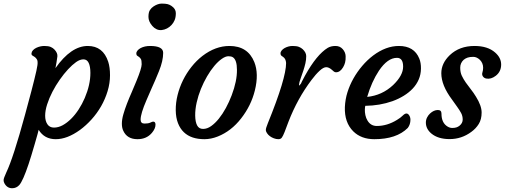

<svg xmlns="http://www.w3.org/2000/svg" viewBox="-89 -757 2764 1051"><path d="M122.6 -46.4Q121.6 -39.1 101.3 30.8Q81.1 100.6 67.4 141.6Q36.6 233.4 16.6 255.9Q0.5 273.4 -22.5 273.4Q-50.3 273.4 -64.9 246.1Q-69.3 238.3 -69.3 228.8Q-69.3 219.2 -54.7 187.5Q-16.1 106.9 48.3 -129.9Q74.2 -223.6 82.5 -257.3L98.1 -318.4Q113.3 -378.9 116 -400.6Q118.7 -422.4 113.3 -431.4Q107.9 -440.4 101.1 -445.1Q94.2 -449.7 88.4 -453.1Q82.5 -456.5 83.5 -465.6Q84.5 -474.6 91.6 -482.2Q98.6 -489.7 109.4 -495.1Q131.3 -505.4 153.6 -505.4Q175.8 -505.4 188.5 -500Q201.2 -494.6 209.5 -485.4Q227.1 -466.3 225.1 -448.2Q220.2 -410.6 214.4 -383.8Q299.8 -505.4 391.6 -505.4Q475.1 -505.4 503.4 -418.9Q513.2 -388.7 513.2 -345.2Q513.2 -301.8 500 -258.1Q486.8 -214.4 464.4 -175.3Q441.9 -136.2 412.1 -103.3Q382.3 -70.3 349.1 -45.9Q278.8 4.9 216.3 4.9Q153.8 4.9 122.6 -46.4ZM375 -220.7Q405.8 -293 405.8 -357.9Q405.8 -393.1 396.5 -412.6Q387.2 -432.1 367.9 -432.1Q348.6 -432.1 327.6 -417.2Q306.6 -402.3 283.7 -377.7Q260.7 -353 238.3 -321Q215.8 -289.1 198 -254.6Q180.2 -220.2 169.2 -186Q158.2 -151.9 158.2 -123.5Q158.2 -95.2 170.4 -76.9Q182.6 -58.6 206.5 -58.6Q230.5 -58.6 254.2 -71.5Q277.8 -84.5 300 -106.4Q322.3 -128.4 341.6 -158Q360.8 -187.5 375 -220.7Z M744.6 -615.2Q723.6 -639.6 723.6 -664.6Q723.6 -689.5 731.7 -701.9Q739.7 -714.4 752 -722.2Q775.4 -737.3 796.1 -737.3Q816.9 -737.3 828.4 -734.4Q839.8 -731.4 849.6 -724.6Q873.5 -708.5 873.5 -685.3Q873.5 -662.1 866.9 -646.7Q860.4 -631.3 849.6 -619.9Q838.9 -608.4 825.2 -601.3Q811.5 -594.2 796.4 -592.5Q781.2 -590.8 767.8 -597.2Q754.4 -603.5 744.6 -615.2ZM749.5 -91.3Q762.2 -91.3 762.2 -74.7Q762.2 -52.7 742.2 -29.3Q712.9 4.9 663.6 4.9Q606.9 4.9 585.9 -41Q578.1 -57.1 578.1 -80.1Q578.1 -103 586.2 -131.1Q594.2 -159.2 606.2 -190.2Q618.2 -221.2 632.3 -252.9L658.2 -314.5Q686.5 -383.3 686.5 -405.3Q686.5 -427.2 681.9 -434.3Q677.2 -441.4 671.9 -445.3L662.1 -452.1Q657.2 -455.6 657.2 -464.1Q657.2 -472.7 663.8 -480.5Q670.4 -488.3 681.2 -494.1Q703.1 -505.4 732.4 -505.4Q804.2 -505.4 804.2 -467.8Q804.2 -423.8 781.2 -367.4Q758.3 -311 742.2 -276.4L712.9 -209Q680.7 -134.8 680.7 -102.1Q680.7 -80.6 702.1 -80.6Q723.1 -80.6 733.9 -85.9Q744.6 -91.3 749.5 -91.3Z M1019 -450.7Q1090.3 -505.4 1167 -505.4Q1267.6 -505.4 1303.2 -417Q1328.6 -353 1306.2 -262.2Q1285.6 -178.7 1231 -108.9Q1176.8 -39.1 1103 -9.8Q1065.9 4.9 1030 4.9Q994.1 4.9 966.1 -4.4Q938 -13.7 917.5 -33.2Q897 -52.7 885.3 -82.8Q873.5 -112.8 873 -153.8Q872.6 -194.8 883.1 -236.8Q893.6 -278.8 912.8 -317.9Q932.1 -356.9 959.2 -391.1Q986.3 -425.3 1019 -450.7ZM1179.2 -235.4Q1209 -314 1208 -375Q1208 -428.7 1186 -443.4Q1177.2 -449.2 1161.4 -449.2Q1145.5 -449.2 1125 -434.8Q1104.5 -420.4 1084 -396Q1063.5 -371.6 1044.4 -338.9Q1025.4 -306.2 1010.7 -270Q996.1 -233.9 987.5 -195.8Q979 -157.7 979.5 -123.8Q980 -89.8 990 -70.6Q1000 -51.3 1022.5 -51.3Q1044.9 -51.3 1066.7 -66.7Q1088.4 -82 1108.9 -107.4Q1129.4 -132.8 1147.5 -166Q1165.5 -199.2 1179.2 -235.4Z M1377.4 -83Q1477.1 -328.1 1477.1 -412.1Q1475.6 -435.5 1460.9 -445.3L1451.2 -452.1Q1446.8 -455.6 1446.5 -464.1Q1446.3 -472.7 1452.6 -480.5Q1459 -488.3 1469.2 -494.1Q1490.2 -505.4 1512.5 -505.4Q1534.7 -505.4 1547.1 -500.5Q1559.6 -495.6 1568.4 -487.3Q1586.9 -469.7 1587.2 -450.2Q1587.4 -430.7 1582.8 -410.6Q1578.1 -390.6 1571.8 -371.3Q1565.4 -352.1 1559.1 -334.7Q1552.7 -317.4 1550.8 -309.1Q1546.9 -292 1547.9 -287.6Q1559.6 -297.9 1562 -307.6L1581.1 -343.8Q1644.5 -458 1705.1 -495.1Q1722.7 -505.4 1747.3 -505.4Q1772 -505.4 1787.1 -488Q1802.2 -470.7 1803 -449.7Q1803.7 -428.7 1800 -414.8Q1796.4 -400.9 1789.1 -388.7Q1772.9 -361.3 1750 -361.3Q1743.7 -361.3 1738.3 -365.7L1727.5 -375Q1711.4 -389.2 1696.5 -389.2Q1681.6 -389.2 1660.4 -369.6Q1639.2 -350.1 1616.2 -319.3Q1539.1 -217.3 1490.2 -90.8L1468.8 -34.2Q1460.4 -13.2 1454.1 -4.2Q1447.8 4.9 1435.3 4.9Q1422.9 4.9 1410.4 0.2Q1397.9 -4.4 1388.2 -11.7Q1378.4 -19 1372.6 -28.1Q1366.7 -37.1 1366.2 -43.7Q1365.7 -50.3 1368.9 -59.8Q1372.1 -69.3 1377.4 -83Z M1798.8 -170.9Q1800.8 -213.4 1813 -252.2Q1825.2 -291 1845.7 -327.4Q1866.2 -363.8 1893.8 -396.2Q1921.4 -428.7 1953.6 -453.1Q2023.4 -505.4 2094.7 -505.4Q2178.2 -505.4 2206.1 -436.5Q2215.8 -413.1 2215.3 -381.1Q2214.8 -349.1 2203.1 -322Q2191.4 -294.9 2170.7 -272.7Q2149.9 -250.5 2121.3 -232.9Q2092.8 -215.3 2059.1 -203.1Q1989.7 -178.7 1910.6 -177.7Q1908.7 -170.9 1908.2 -157.2Q1907.7 -143.6 1911.1 -126.7Q1914.6 -109.9 1922.9 -96.7Q1940.4 -67.4 1973.6 -67.4Q2030.3 -67.4 2084 -100.6Q2103 -111.8 2115 -123.8Q2127 -135.7 2135.7 -135.7Q2144.5 -135.7 2151.1 -125.2Q2157.7 -114.7 2157.7 -101.6Q2157.7 -75.7 2143.1 -56.6Q2081.5 4.9 1960 4.9Q1888.2 4.9 1844.7 -38.1Q1795.9 -86.9 1798.8 -170.9ZM2084 -440.4Q2032.7 -440.4 1985.4 -370.1Q1945.3 -309.6 1920.9 -226.6Q2002.4 -234.9 2062.5 -291Q2117.7 -343.8 2117.7 -392.1Q2117.7 -440.4 2084 -440.4Z M2242.2 -85.9Q2242.2 -101.1 2248.8 -114Q2255.4 -127 2265.1 -135.7Q2285.6 -154.8 2308.1 -154.8Q2327.6 -154.8 2327.6 -134.8Q2327.6 -84 2361.3 -64Q2373.5 -56.6 2386.7 -56.6Q2399.9 -56.6 2409.2 -59.6Q2418.5 -62.5 2426.3 -68.8Q2443.8 -83 2443.8 -102.5Q2443.8 -122.1 2435.1 -138.4Q2426.3 -154.8 2413.1 -172.9L2385.3 -211.9Q2326.7 -290 2326.7 -356Q2326.7 -410.6 2373 -455.1Q2425.8 -505.4 2508.3 -505.4Q2580.6 -505.4 2621.1 -469.7Q2654.3 -440.9 2654.3 -403.8Q2654.3 -365.2 2625 -342.3Q2598.6 -321.8 2572.3 -327.1Q2560.5 -329.6 2554.2 -339.1Q2547.9 -348.6 2551.8 -360.8Q2555.7 -373 2555.7 -386.2Q2555.7 -399.4 2550.8 -410.6Q2545.9 -421.9 2537.6 -429.7Q2520.5 -445.8 2501.7 -445.8Q2482.9 -445.8 2470.7 -441.7Q2458.5 -437.5 2449.2 -429.7Q2430.2 -412.1 2430.2 -386.5Q2430.2 -360.8 2439 -342.3Q2447.8 -323.7 2460.7 -305.2Q2473.6 -286.6 2488.8 -267.6Q2503.9 -248.5 2516.6 -227.5Q2547.4 -178.2 2547.4 -140.9Q2547.4 -103.5 2531.7 -78.4Q2516.1 -53.2 2491.2 -35.2Q2438 4.4 2372.1 4.4Q2309.1 4.4 2272.5 -25.9Q2242.2 -51.3 2242.2 -85.9Z"/></svg>

Font: Courgette
Style: Regular
Weight: 400
Designer: Karolina Lach
Foundry: Sorkin Type Co.
Version: Version 1.002